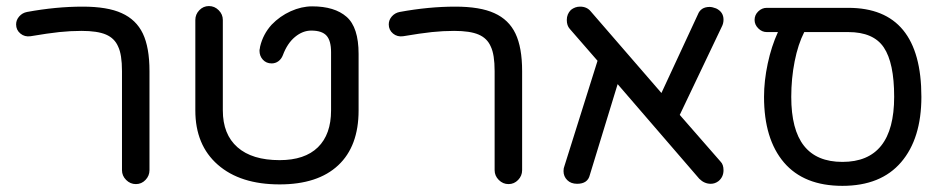

<svg xmlns="http://www.w3.org/2000/svg" viewBox="-20 -603 3112 634"><path d="M382.8 -41V-368.2Q382.8 -422.9 370.1 -449.2Q358.4 -476.6 330.1 -488.8Q301.8 -501 249 -501Q212.9 -501 175.8 -497.1Q138.7 -493.2 81.1 -483.4Q61.5 -480.5 47.4 -492.2Q33.2 -503.9 33.2 -522.5Q33.2 -537.1 43.5 -548.8Q53.7 -560.5 69.3 -563.5Q165 -581.1 252.9 -581.1Q335 -581.1 381.8 -559.6Q429.7 -538.1 451.7 -492.2Q473.6 -446.3 473.6 -368.2V-41Q473.6 -22.5 460.4 -8.8Q447.3 4.9 428.7 4.9Q410.2 4.9 396.5 -8.8Q382.8 -22.5 382.8 -41Z M625 -238.3V-537.1Q625 -555.7 638.2 -569.3Q651.4 -583 669.9 -583Q688.5 -583 702.1 -569.3Q715.8 -555.7 715.8 -537.1V-238.3Q715.8 -159.2 764.2 -116.7Q812.5 -74.2 903.3 -74.2Q986.3 -74.2 1029.8 -116.7Q1073.2 -159.2 1073.2 -238.3V-430.7Q1073.2 -468.8 1058.1 -485.4Q1043 -502 1007.8 -502Q979.5 -502 954.1 -481Q928.7 -460 914.1 -420.9Q909.2 -408.2 899.4 -400.9Q889.6 -393.6 877 -393.6Q859.4 -393.6 848.1 -405.8Q836.9 -418 836.9 -435.5Q836.9 -439.5 837.9 -442.4L838.9 -449.2Q848.6 -490.2 877 -521.5Q904.3 -549.8 939.9 -565.9Q975.6 -582 1010.7 -582Q1085 -582 1124.5 -547.4Q1164.1 -512.7 1164.1 -424.8V-238.3Q1164.1 -120.1 1096.7 -57.1Q1029.3 5.9 903.3 5.9Q773.4 5.9 699.2 -59.1Q625 -124 625 -238.3Z M1613.3 -41V-368.2Q1613.3 -422.9 1600.6 -449.2Q1588.9 -476.6 1560.5 -488.8Q1532.2 -501 1479.5 -501Q1443.4 -501 1406.2 -497.1Q1369.1 -493.2 1311.5 -483.4Q1292 -480.5 1277.8 -492.2Q1263.7 -503.9 1263.7 -522.5Q1263.7 -537.1 1273.9 -548.8Q1284.2 -560.5 1299.8 -563.5Q1395.5 -581.1 1483.4 -581.1Q1565.4 -581.1 1612.3 -559.6Q1660.2 -538.1 1682.1 -492.2Q1704.1 -446.3 1704.1 -368.2V-41Q1704.1 -22.5 1690.9 -8.8Q1677.7 4.9 1659.2 4.9Q1640.6 4.9 1627 -8.8Q1613.3 -22.5 1613.3 -41Z M1840.8 -38.1Q1840.8 -47.9 1843.8 -54.7L1953.1 -402.3L1861.3 -507.8Q1851.6 -518.6 1851.6 -537.1Q1851.6 -556.6 1865.2 -570.3Q1878.9 -581.1 1895.5 -581.1Q1918 -581.1 1930.7 -565.4L2164.1 -295.9L2284.2 -554.7Q2293.9 -580.1 2323.2 -580.1Q2332 -580.1 2344.7 -575.2Q2369.1 -563.5 2369.1 -538.1Q2369.1 -525.4 2363.3 -514.6L2224.6 -223.6L2359.4 -69.3Q2369.1 -59.6 2369.1 -41Q2369.1 -18.6 2352.5 -4.9Q2340.8 3.9 2327.1 3.9Q2305.7 3.9 2289.1 -12.7L2019.5 -325.2L1927.7 -25.4Q1920.9 3.9 1885.7 3.9Q1865.2 3.9 1853 -8.3Q1840.8 -20.5 1840.8 -38.1Z M2502.9 -283.2Q2502.9 -335.9 2515.1 -393.1Q2527.3 -450.2 2548.8 -497.1H2511.7Q2496.1 -497.1 2483.9 -509.3Q2471.7 -521.5 2471.7 -537.1Q2471.7 -553.7 2483.9 -565.4Q2496.1 -577.1 2511.7 -577.1H2781.2Q3022.5 -577.1 3022.5 -283.2Q3022.5 -145.5 2955.6 -67.4Q2888.7 10.7 2761.7 10.7Q2634.8 10.7 2568.8 -66.4Q2502.9 -143.6 2502.9 -283.2ZM2761.7 -68.4Q2932.6 -68.4 2932.6 -283.2Q2932.6 -395.5 2898.4 -446.3Q2864.3 -497.1 2781.2 -497.1H2635.7Q2615.2 -457 2604 -400.4Q2592.8 -343.8 2592.8 -283.2Q2592.8 -174.8 2634.8 -121.6Q2676.8 -68.4 2761.7 -68.4Z"/></svg>

Font: jf-openhuninn-2.0
Style: Regular
Weight: 400
Designer: [Kosugi Maru]
Designed by MOTOYA      

[Varela Round]
Joe Prince (Latin component); Avraham Cornfeld (Hebrew component)
Foundry: justfont CO.,LTD.
Version: 2.0